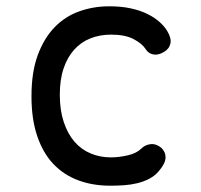

<svg xmlns="http://www.w3.org/2000/svg" viewBox="-20 -580 640 610"><path d="M80 -274Q80 -351 100 -405Q120 -459 153.5 -493.5Q187 -528 232 -544Q277 -560 327 -560Q365 -560 395 -553.5Q425 -547 447.5 -536Q470 -525 486 -511Q502 -497 511 -482Q525 -459 521.5 -442Q518 -425 501 -415Q483 -404 467 -407Q451 -410 442 -425Q431 -442 404 -456Q377 -470 333 -470Q297 -470 267 -458Q237 -446 215.5 -422Q194 -398 182 -362.5Q170 -327 170 -279Q170 -230 182.5 -192.5Q195 -155 216.5 -130Q238 -105 268 -92.5Q298 -80 332 -80Q358 -80 386 -86.5Q414 -93 429 -108Q441 -120 458.5 -122Q476 -124 493 -110Q499 -104 502.5 -96.5Q506 -89 506 -80Q506 -71 501 -60.5Q496 -50 486 -38Q473 -22 455 -12.5Q437 -3 416.5 2Q396 7 374 8.5Q352 10 330 10Q275 10 229 -7Q183 -24 150 -58.5Q117 -93 98.5 -147Q80 -201 80 -274Z"/></svg>

Font: Maple Mono NF CN
Style: Regular
Weight: 400
Monospace: yes
Designer: subframe7536
Version: Version 7.000